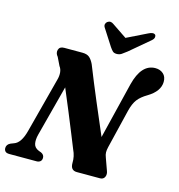

<svg xmlns="http://www.w3.org/2000/svg" viewBox="-140 -1036 1075 1151"><g transform="rotate(15 397.5 -461.0)"><path d="M159.5 -156.5Q151 -123 156 -99Q161 -75 188.5 -64L203.5 -58.5Q223.5 -49 223.5 -30Q223.5 -15 214.5 -7.5Q205.5 0 191.5 0H22.5Q4.5 0 -3 -8Q-10.5 -16 -10.5 -28.5Q-10.5 -51 13.5 -62L33 -69.5Q75 -83.5 95.5 -163L185.5 -506Q192 -529.5 190 -550.8Q188 -572 176.5 -587L152 -637.5Q135 -657 141.2 -678.5Q147.5 -700 175.5 -700H288.5Q317.5 -700 332.8 -686.8Q348 -673.5 360 -648Q401 -544.5 445.5 -439.5Q490 -334.5 530 -241.5L615.5 -591Q649 -724 736 -724Q765.5 -724 785.2 -706.5Q805 -689 804.5 -656.5Q803.5 -598 732 -555Q693.5 -532.5 673.8 -506.8Q654 -481 642.5 -434L584 -192.5Q579.5 -173.5 579.8 -159.8Q580 -146 587 -128.5L613 -56Q622 -34.5 614 -17.2Q606 0 585 0H441.5Q401.5 0 402 -46Q403.5 -87.5 385 -125.5Q371.5 -159.5 349.2 -214.5Q327 -269.5 299.5 -336.2Q272 -403 242.5 -472.5ZM548.5 -777Q531 -763 518 -754.5Q505 -746 488.5 -746Q471.5 -746 463 -754.5Q454.5 -763 445 -777L378.5 -880.5Q372 -891 374.5 -900.8Q377 -910.5 384.5 -916Q403 -929.5 423.5 -914L514.5 -852.5L640 -914Q670 -929.5 682.5 -916Q686.5 -911 684.8 -900.8Q683 -890.5 670 -879.5Z"/></g></svg>

Font: Fraunces 72pt Soft
Style: Bold Italic
Weight: 700
Italic angle: -16°
Version: Version 1.000;[b76b70a41]